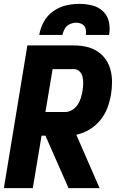

<svg xmlns="http://www.w3.org/2000/svg" viewBox="-20 -969 616 989"><path d="M0 0H149L194 -270H214L333 0H493L373 -275Q408 -282 440.5 -301.5Q473 -321 497 -350.5Q521 -380 533.5 -414Q546 -448 552 -483Q557 -515 557 -547.5Q557 -580 549 -610Q541 -640 523.5 -664.5Q506 -689 480 -705.5Q454 -722 423 -728.5Q392 -735 359 -735H121ZM214 -392 251 -613H360Q378 -613 390 -601Q402 -589 405.5 -572Q409 -555 408.5 -537Q408 -519 405 -501Q402 -483 396.5 -464.5Q391 -446 380 -429.5Q369 -413 351.5 -402.5Q334 -392 316 -392ZM182 -789H302Q305 -806 314 -821.5Q323 -837 339.5 -844.5Q356 -852 373 -852Q389 -852 403 -844.5Q417 -837 421 -821.5Q425 -806 422 -789H542Q548 -823 541 -856Q534 -889 510.5 -911Q487 -933 455 -941Q423 -949 389 -949Q354 -949 319.5 -941Q285 -933 254 -911Q223 -889 205.5 -856.5Q188 -824 182 -789Z"/></svg>

Font: Iosevka Sparkle Heavy
Style: Italic
Weight: 900
Italic angle: -9°
Designer: Belleve Invis
Foundry: Belleve Invis
Version: Version 4.5.0; ttfautohint (v1.8.3)